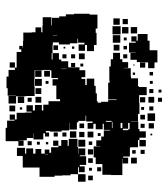

<svg xmlns="http://www.w3.org/2000/svg" viewBox="22 -586 580 663"><g transform="rotate(-90 311.5 -254.0)"><path d="M99 -101H79V-121H96V-122H79V-121H39V-161H40V-190H77V-213H100V-220H138V-197H139V-211H159V-194H172V-185H193V-163H195V-185H216V-189H197V-213H216V-221H199V-241H219V-224H224V-246H244V-248H226V-273H221V-278H196V-304H219V-305H193V-331H189V-371H191V-385H186V-374H172V-388H183V-394H162V-428H183V-429H167V-451H159V-478H158V-462H140V-480H156V-524H202V-519H227V-493H230V-510H248V-492H231V-486H254V-457H255V-434H258V-452H280V-430H262V-423H281V-399H262V-394H282V-376H294V-336H301V-349H348V-362H370V-343H374V-366H400V-370H402V-393H401V-424H372V-425H346V-424H312V-453H311V-488H286V-514H312V-489H313V-517H339V-521H379V-514H402V-492H410V-510H428V-492H410V-486H434H464V-470H473V-477H485V-465H478V-464H502V-463H531V-434H532V-421H549V-401H532V-397H555V-396H584V-366H556V-364H582V-339H587V-316H594V-288H596V-234H593V-207H545V-213H530V-210H488V-219H467V-243H488V-250H468V-272H490V-252H496V-274H510V-276H494V-302H490V-340H497V-361H489V-362H460V-340H438V-332H432V-308H411V-269H401V-249H377V-262H371V-249H350V-244H372V-218H347V-213H321V-209H294V-206H289V-194H292V-170H298V-141H300V-170H358V-165H364V-166H414V-161H439V-153H461V-129H439V-121H414H429V-101H409V-116H408V-92H379V-91H373V-67H346V-64H343V-37H315V-63H288V-62H250V-67H225V-91H224V-66H198V-62H160V-67H135V-94H132V-95H103V-118H99ZM279 -491H259V-511H279ZM69 -251H49V-271H66V-274H42V-300H38V-329H37V-355H33V-407H65V-417V-465H105V-485H133V-457H113V-453H131V-429H113V-421H129V-401H113V-389H127V-373H116V-367H135V-342H140V-332H160V-310H140V-306H164V-276H136V-274H112V-273H131V-249H107V-268H104V-246H74V-268H69ZM310 -460H288V-482H310ZM273 -467H265V-475H273ZM306 -434H292V-448H306ZM156 -434H142V-448H156ZM371 -399H347V-423H371ZM400 -400H378V-422H400ZM339 -401H319V-421H339ZM309 -401H289V-421H309ZM154 -406H144V-416H154ZM399 -371H379V-391H399ZM111 -378V-387H110V-378ZM364 -376H354V-386H364ZM153 -377H145V-385H153ZM438 -362H460V-365H438ZM522 -346V-361H521V-346ZM158 -342H140V-360H158ZM487 -343H471V-359H487ZM186 -344H172V-358H186ZM406 -313V-332H405V-313ZM456 -314H442V-328H456ZM186 -314H172V-328H186ZM482 -318H476V-324H482ZM190 -280H168V-302H190ZM456 -284H442V-298H456ZM426 -284H412V-298H426ZM483 -287H475V-295H483ZM42 -248H16V-274H42ZM161 -249H137V-273H161ZM459 -251H439V-271H459ZM188 -252H170V-270H188ZM217 -253H201V-269H217ZM424 -256H414V-266H424ZM189 -221H169V-241H189ZM128 -222H110V-240H128ZM37 -223H21V-239H37ZM97 -223H81V-239H97ZM155 -225H143V-237H155ZM64 -226H54V-236H64ZM66 -194H52V-208H66ZM184 -196H174V-206H184ZM226 -158V-178H223V-158ZM201 -155H222V-157H201ZM553 -127H525V-155H553ZM522 -128H496V-154H522ZM580 -130H558V-152H580ZM489 -131H469V-151H489ZM219 -101H199V-119H194V-100H198V-96H219V-127H201V-121H219ZM550 -100H528V-122H550ZM578 -102H560V-120H578ZM456 -104H442V-118H456ZM485 -105H473V-117H485ZM514 -106H504V-116H514ZM470 0H428V-10H408V-32H428V-42H410V-60H428V-42H429V-71H437V-93H461V-75H462V-98H496V-75H500V-90H518V-72H503V-68H526V-34H503V-27H470ZM550 -70H528V-92H550ZM99 -71H79V-91H99ZM125 -75H113V-87H125ZM393 -77H385V-85H393ZM421 -79H417V-83H421ZM190 -40H168V-62H190ZM160 -40H138V-62H160ZM308 -42H290V-60H308ZM247 -43H231V-59H247ZM126 -44H112V-58H126ZM216 -44H202V-58H216ZM274 -46H264V-56H274ZM252 -8H226V-34H252ZM309 -11H289V-31H309ZM218 -12H200V-30H218ZM276 -14H262V-28H276ZM336 -14H322V-28H336ZM395 -15H383V-27H395ZM364 -16H354V-26H364ZM182 -18H176V-24H182ZM306 16H292V2H306ZM334 14H324V4H334Z"/></g></svg>

Font: Rubik Storm
Style: Regular
Weight: 400
Designer: Hubert and Fischer, NaN
Foundry: Hubert and Fischer, NaN
Version: Version 2.201